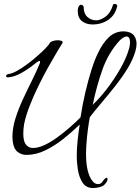

<svg xmlns="http://www.w3.org/2000/svg" viewBox="-20 -765 712 973"><path d="M452 188Q416 188 398 160Q380 132 374 91Q372 76 370.5 59.5Q369 43 369 25Q369 -10 373 -50.5Q377 -91 384 -134Q346 -97 301.5 -61.5Q257 -26 209.5 -3Q162 20 114 20Q89 20 69.5 5Q50 -10 45 -45Q44 -52 43.5 -58.5Q43 -65 43 -72Q43 -116 58 -164Q73 -212 95.5 -260.5Q118 -309 141.5 -356Q165 -403 181 -443Q183 -446 183 -448.5Q183 -451 183 -452Q183 -456 180 -456Q174 -456 158 -443Q124 -415 88 -395Q52 -375 21 -373H20Q11 -373 11 -379Q11 -388 24 -390Q41 -392 65.5 -405.5Q90 -419 117 -439Q144 -459 168.5 -480.5Q193 -502 210.5 -520Q228 -538 233 -548Q235 -553 247.5 -557Q260 -561 272 -561Q283 -561 291 -558Q299 -555 297 -548Q290 -537 270.5 -504.5Q251 -472 225.5 -426.5Q200 -381 174.5 -329Q149 -277 129.5 -226.5Q110 -176 102 -135Q100 -122 99 -110.5Q98 -99 98 -88Q98 -48 112 -31.5Q126 -15 147 -15Q173 -15 204.5 -29.5Q236 -44 268.5 -67.5Q301 -91 332 -118Q363 -145 388 -170Q398 -235 412.5 -297Q427 -359 443.5 -411Q460 -463 476 -495Q500 -547 533 -577.5Q566 -608 612 -606Q646 -603 659 -585Q672 -567 672 -543Q672 -525 666 -505Q653 -461 625.5 -416.5Q598 -372 564 -329Q530 -286 496 -246Q462 -206 435 -171Q430 -144 425.5 -109.5Q421 -75 418.5 -42Q416 -9 416 15Q416 112 449 153Q461 168 477 168Q489 168 498 158Q502 150 510 142Q516 136 520 136Q527 136 524 149Q523 153 519.5 158.5Q516 164 511 169Q504 178 486 183Q468 188 452 188ZM450 -234Q486 -268 523.5 -317Q561 -366 591.5 -420Q622 -474 635 -522Q637 -530 638 -537.5Q639 -545 639 -551Q639 -580 621 -580Q606 -580 584 -557Q529 -496 499.5 -413.5Q470 -331 450 -234ZM448 -641Q418 -641 396 -657.5Q374 -674 374 -710Q374 -724 379 -732.5Q384 -741 390 -741Q395 -741 399.5 -737.5Q404 -734 404 -729Q404 -696 423 -679Q442 -662 468 -662Q489 -662 514.5 -680.5Q540 -699 553 -741Q553 -745 560 -745Q574 -745 574 -734Q564 -689 529.5 -665Q495 -641 448 -641Z"/></svg>

Font: Allura
Style: Regular
Weight: 400
Designer: Robert E. Leuschke
Foundry: Robert E. Leuschke
Version: Version 1.110